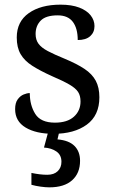

<svg xmlns="http://www.w3.org/2000/svg" viewBox="-20 -565 491 825"><path d="M210 10Q135 10 90 -17Q45 -44 45 -96Q45 -123 56 -138Q67 -153 81.5 -159Q96 -165 108 -165Q108 -113 131.5 -75.5Q155 -38 216 -38Q269 -38 297.5 -63.5Q326 -89 326 -129Q326 -154 315.5 -170Q305 -186 278.5 -201.5Q252 -217 203 -238Q152 -261 118.5 -282.5Q85 -304 68.5 -332.5Q52 -361 52 -404Q52 -472 103.5 -508.5Q155 -545 240 -545Q288 -545 320.5 -532.5Q353 -520 369.5 -499Q386 -478 386 -453Q386 -426 367.5 -409.5Q349 -393 314 -393Q314 -443 293 -471Q272 -499 228 -499Q177 -499 155 -476.5Q133 -454 133 -419Q133 -394 145.5 -377Q158 -360 185.5 -345.5Q213 -331 257 -313Q310 -291 343 -269Q376 -247 391.5 -218Q407 -189 407 -147Q407 -69 353 -29.5Q299 10 210 10ZM192 240Q176 240 154.5 237Q133 234 115 229V178Q153 186 183 186Q212 186 228 170.5Q244 155 244 130Q244 101 222.5 86Q201 71 169 69L190 -9H237L227 34Q276 38 300 62Q324 86 324 126Q324 179 290 209.5Q256 240 192 240Z"/></svg>

Font: Noto Naskh Arabic UI
Style: Regular
Weight: 400
Designer: Monotype Design Team, David Williams, Mohamad Dakak and Nizar Qandah
Foundry: Monotype Imaging Inc.
Version: Version 2.014